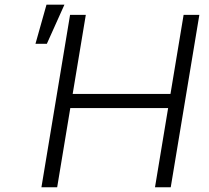

<svg xmlns="http://www.w3.org/2000/svg" viewBox="-20 -790 881 810"><path d="M154.8 0 275.6 -727.3H342L286.6 -393.8H699.2L754.6 -727.3H821L700.3 0H633.9L689.3 -334.2H276.6L221.2 0ZM129.6 -605.1 176.1 -770.2H251.8L177.6 -605.1Z"/></svg>

Font: Inter Light  BETA
Style: Italic
Weight: 300
Italic angle: 9.39999°
Designer: Rasmus Andersson
Foundry: rsms
Version: Version 3.011;git-f93a4a705